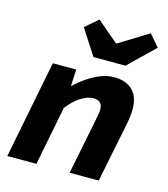

<svg xmlns="http://www.w3.org/2000/svg" viewBox="-113 -854 827 943"><g transform="rotate(15 300.0 -382.5)"><path d="M12 0 110 -498H229L225 -415H229Q253 -439 284.5 -460.5Q316 -482 350 -496Q384 -510 418 -510Q480 -510 513.5 -477.5Q547 -445 547 -381Q547 -365 545 -346Q543 -327 539 -308L477 0H329L387 -290Q390 -305 392 -316.5Q394 -328 394 -338Q394 -361 382.5 -372.5Q371 -384 348 -384Q320 -384 285.5 -363Q251 -342 219 -300L160 0ZM295 -579 211 -709 276 -765 384 -673H388L537 -765L588 -705L458 -579Z"/></g></svg>

Font: Source Code Pro ExtraBold
Style: Italic
Weight: 800
Italic angle: -11°
Monospace: yes
Designer: Paul D. Hunt, Teo Tuominen
Foundry: Adobe Systems Incorporated
Version: Version 1.016;hotconv 1.0.116;makeotfexe 2.5.65601